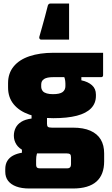

<svg xmlns="http://www.w3.org/2000/svg" viewBox="-20 -858 640 1095"><path d="M59 -84Q59 -108 69 -128.5Q79 -149 101 -163Q123 -177 160 -182V-218L248 -195Q248 -183 248 -172.5Q248 -162 248 -152Q248 -139 253.5 -134.5Q259 -130 276 -130H396Q456 -130 495.5 -112.5Q535 -95 554.5 -62.5Q574 -30 574 17V62Q574 100 563 129Q552 158 530 177.5Q508 197 474.5 207Q441 217 396 217H147Q103 217 72.5 205.5Q42 194 26 173Q10 152 10 121V107Q10 79 21.5 60Q33 41 54 29.5Q75 18 105 13V-21L196 7Q192 14 190 21Q188 28 187 36Q186 44 186 55V80Q186 88 188 93Q190 98 195 100Q200 102 208 102H363Q369 102 373 100.5Q377 99 380 96Q382 94 383.5 89Q385 84 385 77V39Q385 26 379.5 21.5Q374 17 362 17H202Q151 17 119.5 3Q88 -11 73.5 -34Q59 -57 59 -84ZM345 -423 444 -426V-400Q482 -392 504.5 -372Q527 -352 527 -319V-311Q527 -269 499.5 -240.5Q472 -212 418 -198Q364 -184 284 -184Q205 -184 147 -204.5Q89 -225 57.5 -264Q26 -303 26 -359V-384Q26 -440 58 -479Q90 -518 148.5 -537.5Q207 -557 285 -557Q356 -557 427 -557Q498 -557 568 -557Q568 -525 568 -493.5Q568 -462 568 -429Q568 -425 565.5 -421.5Q563 -418 557 -418Q517 -418 471.5 -418Q426 -418 378.5 -418Q331 -418 283 -418Q248 -418 231.5 -407.5Q215 -397 215 -376V-364Q215 -356 217.5 -349.5Q220 -343 225 -337Q233 -329 247.5 -325Q262 -321 282 -321Q321 -321 337 -333Q353 -345 353 -367V-382Q353 -390 352 -396.5Q351 -403 349.5 -409.5Q348 -416 345 -423ZM215 -632Q209 -632 206 -636.5Q203 -641 204 -647Q214 -682 221.5 -709Q229 -736 236.5 -763.5Q244 -791 253 -827Q255 -832 258.5 -835Q262 -838 269 -838Q289 -838 316 -838Q343 -838 374 -838Q374 -799 374 -767.5Q374 -736 374 -704Q374 -672 374 -632Q335 -632 295.5 -632Q256 -632 215 -632Z"/></svg>

Font: Recursive Black
Style: Regular
Weight: 900
Version: Version 1.085